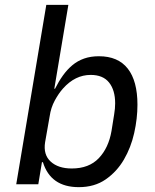

<svg xmlns="http://www.w3.org/2000/svg" viewBox="-20 -760 640 792"><path d="M171 -740H262L204 -394H207Q222 -424 239.5 -448.5Q257 -473 278.5 -491Q300 -509 327 -518.5Q354 -528 388 -528Q467 -528 507 -477Q547 -426 547 -328Q547 -271 533.5 -211Q520 -151 491 -101.5Q462 -52 416 -20Q370 12 305 12Q189 12 157 -91H153L138 0H47ZM276 -65Q347 -65 387.5 -107.5Q428 -150 440 -220L451 -289Q455 -312 455 -334Q455 -388 430 -419.5Q405 -451 354 -451Q290 -451 240 -395Q222 -375 206 -345.5Q190 -316 185 -281L166 -173Q158 -122 189 -93.5Q220 -65 276 -65Z"/></svg>

Font: IBM Plex Mono Text
Style: Italic
Weight: 450
Italic angle: -9°
Monospace: yes
Designer: Mike Abbink, Paul van der Laan, Pieter van Rosmalen
Foundry: Bold Monday
Version: Version 2.1